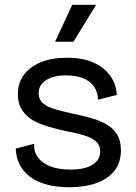

<svg xmlns="http://www.w3.org/2000/svg" viewBox="-20 -772 570 805"><path d="M271 13Q217 13 175 1.5Q133 -10 105 -31.5Q77 -53 62 -83Q47 -113 46 -149L123 -169Q121 -136 139.5 -111.5Q158 -87 192.5 -74Q227 -61 276 -61Q335 -61 367.5 -81Q400 -101 400 -136Q400 -164 382 -179.5Q364 -195 332.5 -204.5Q301 -214 258 -222Q222 -230 186 -240Q150 -250 120.5 -266.5Q91 -283 73 -310Q55 -337 55 -377Q55 -424 80 -458Q105 -492 151 -511Q197 -530 261 -530Q325 -530 370 -510.5Q415 -491 441 -456Q467 -421 470 -374L391 -354Q390 -387 373.5 -410Q357 -433 327 -444.5Q297 -456 257 -456Q204 -456 173 -436Q142 -416 142 -381Q142 -355 160.5 -339Q179 -323 211 -314Q243 -305 282 -296Q322 -288 358.5 -278Q395 -268 424 -252Q453 -236 470 -209.5Q487 -183 487 -142Q487 -91 460 -56.5Q433 -22 384.5 -4.5Q336 13 271 13ZM288 -597H211L283 -752H383Z"/></svg>

Font: Bricolage Grotesque
Style: Regular
Weight: 400
Designer: Mathieu Triay
Foundry: Atelier Triay
Version: Version 1.001;gftools[0.9.33.dev8+g029e19f]